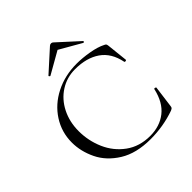

<svg xmlns="http://www.w3.org/2000/svg" viewBox="-177 -756 893 893"><g transform="rotate(-45 270.0 -309.5)"><path d="M464 -451Q471 -448 473 -445Q475 -442 476 -434L487 -331Q487 -328 481.5 -327Q476 -326 475 -330Q461 -400 412.5 -433.5Q364 -467 289 -467Q235 -467 191 -439Q147 -411 122 -361.5Q97 -312 97 -251Q97 -188 122 -130.5Q147 -73 197 -36.5Q247 0 317 0Q380 0 424 -34.5Q468 -69 484 -140Q484 -143 489 -143Q491 -143 493.5 -141.5Q496 -140 496 -139L482 -33Q481 -25 479 -22Q477 -19 468 -15Q391 12 308 12Q214 12 153 -26Q92 -64 64.5 -121Q37 -178 37 -236Q37 -304 73 -360Q109 -416 172 -448Q235 -480 312 -480Q350 -480 393.5 -472.5Q437 -465 464 -451ZM295 -631Q301 -631 306 -626L408 -533Q409 -533 409 -531Q409 -529 406.5 -527Q404 -525 403 -526L295 -588L186 -526Q184 -525 181 -528.5Q178 -532 180 -533L283 -626Q288 -631 295 -631Z"/></g></svg>

Font: Cormorant SC Light
Style: Regular
Weight: 300
Designer: Christian Thalmann (Catharsis Fonts)
Foundry: Catharsis Fonts
Version: Version 4.000